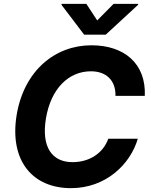

<svg xmlns="http://www.w3.org/2000/svg" viewBox="-20 -974 792 1004"><path d="M583.8 -472.7H737.2C744.3 -640.6 631 -737.2 457.7 -737.2C270.2 -737.2 106.2 -606.9 67.1 -372.9C27.7 -131.4 152.3 9.9 350.9 9.9C533.4 9.9 661.6 -114.7 700.6 -248.6H546.2C518.8 -171.5 446.4 -126.1 359 -126.1C253.2 -126.1 195.3 -203.5 220.2 -354.4C246.1 -510.7 338.8 -601.2 455.3 -601.2C535.9 -601.2 585.6 -553.3 583.8 -472.7ZM301.5 -948.9 420.1 -792.6H532.7L702.1 -948.9L702.8 -953.8H573.9L488.3 -867.2L431.5 -953.8H302.2Z"/></svg>

Font: Magic Ui Pro
Style: Bold Italic
Weight: 700
Italic angle: -9.39999°
Designer: Stefan Endress, Andreas Faust
Version: Version 1.000;FEAKit 1.0